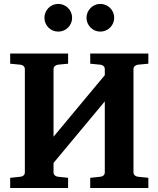

<svg xmlns="http://www.w3.org/2000/svg" viewBox="-20 -938 790 958"><path d="M430.2 0V-50.8L481 -56.2Q490.2 -57.1 496.6 -62.7Q502.9 -68.4 502.9 -78.1V-432.1L247.1 -125V-78.1Q247.1 -68.4 253.9 -62.7Q260.7 -57.1 269 -56.2L319.8 -50.8V0H30.8V-50.8L82 -56.2Q91.3 -57.1 97.7 -62.7Q104 -68.4 104 -78.1V-592.8Q104 -602.5 97.7 -608.4Q91.3 -614.3 82 -615.2L30.8 -620.1V-670.9H319.8V-620.1L269 -615.2Q260.7 -614.3 253.9 -608.4Q247.1 -602.5 247.1 -592.8V-255.9L502.9 -563V-592.8Q502.9 -602.5 496.6 -608.4Q490.2 -614.3 481 -615.2L430.2 -620.1V-670.9H720.2V-620.1L668 -615.2Q659.7 -614.3 652.8 -608.4Q646 -602.5 646 -592.8V-78.1Q646 -68.4 652.8 -62.7Q659.7 -57.1 668 -56.2L720.2 -50.8V0ZM339.8 -849.1Q339.8 -835 334.5 -822.5Q329.1 -810.1 319.6 -800.5Q310.1 -791 297.4 -785.6Q284.7 -780.3 270.5 -780.3Q256.3 -780.3 243.7 -785.6Q231 -791 221.7 -800.5Q212.4 -810.1 207 -822.5Q201.7 -835 201.7 -849.1Q201.7 -863.3 207 -876Q212.4 -888.7 221.7 -898.2Q231 -907.7 243.7 -913.1Q256.3 -918.5 270.5 -918.5Q284.7 -918.5 297.4 -913.1Q310.1 -907.7 319.6 -898.2Q329.1 -888.7 334.5 -876Q339.8 -863.3 339.8 -849.1ZM549.8 -849.1Q549.8 -835 544.4 -822.5Q539.1 -810.1 529.5 -800.5Q520 -791 507.3 -785.6Q494.6 -780.3 480.5 -780.3Q466.3 -780.3 453.9 -785.6Q441.4 -791 431.9 -800.5Q422.4 -810.1 417 -822.5Q411.6 -835 411.6 -849.1Q411.6 -863.3 417 -876Q422.4 -888.7 431.9 -898.2Q441.4 -907.7 453.9 -913.1Q466.3 -918.5 480.5 -918.5Q494.6 -918.5 507.3 -913.1Q520 -907.7 529.5 -898.2Q539.1 -888.7 544.4 -876Q549.8 -863.3 549.8 -849.1Z"/></svg>

Font: Charis SIL Cyr
Style: Bold
Weight: 700
Foundry: SIL International
Version: Version 5.000